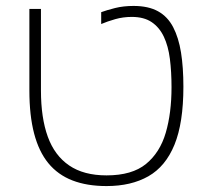

<svg xmlns="http://www.w3.org/2000/svg" viewBox="-20 -616 692 647"><path d="M339 11Q273 11 224 -8Q175 -27 143 -66Q111 -105 95 -166Q79 -227 79 -311V-586H118V-311Q118 -219 141 -155.5Q164 -92 213 -58.5Q262 -25 339 -25Q425 -25 472 -63.5Q519 -102 538.5 -168.5Q558 -235 558 -322Q558 -374 552.5 -417.5Q547 -461 532 -492.5Q517 -524 491 -541.5Q465 -559 424 -559Q395 -559 368.5 -551.5Q342 -544 321 -535V-575Q340 -582 368 -589Q396 -596 430 -596Q480 -596 512.5 -578Q545 -560 563.5 -524.5Q582 -489 590 -439Q598 -389 598 -324Q598 -202 568 -128.5Q538 -55 480 -22Q422 11 339 11Z"/></svg>

Font: Noto Sans Hebrew ExtraLight
Style: Regular
Weight: 250
Designer: Monotype Design Team
Foundry: Monotype Imaging Inc.
Version: Version 2.003